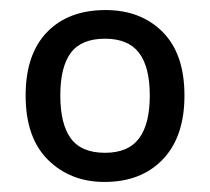

<svg xmlns="http://www.w3.org/2000/svg" viewBox="-20 -742 418 382"><path d="M347 -552Q347 -470 304 -425Q261 -380 188 -380Q120 -380 75.5 -424Q31 -468 31 -552Q31 -634 73.5 -678Q116 -722 190 -722Q260 -722 303.5 -678.5Q347 -635 347 -552ZM100 -552Q100 -495 121 -466.5Q142 -438 189 -438Q235 -438 256.5 -466.5Q278 -495 278 -552Q278 -609 256.5 -637Q235 -665 189 -665Q142 -665 121 -637Q100 -609 100 -552Z"/></svg>

Font: Noto Sans Kayah Li Medium
Style: Regular
Weight: 500
Designer: Monotype Design Team, Sérgio Martins
Foundry: Monotype Imaging Inc.
Version: Version 2.002; ttfautohint (v1.8.4.7-5d5b)